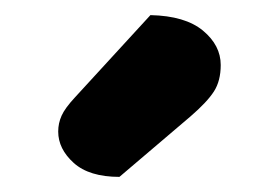

<svg xmlns="http://www.w3.org/2000/svg" viewBox="-20 -760 338 254"><path d="M179 -740Q225 -739 248.5 -719.5Q272 -700 272 -674Q272 -653 263 -639Q254 -625 232 -606L138 -526Q98 -526 77.5 -544.5Q57 -563 57 -586Q57 -597 61.5 -607Q66 -617 79 -631Z"/></svg>

Font: Baloo Tammudu 2
Style: Bold
Weight: 700
Designer: Maithili Shingre, Omkar Shende and Ek Type
Foundry: Ek Type
Version: Version 1.640;hotconv 1.0.111;makeotfexe 2.5.65597; ttfautoh